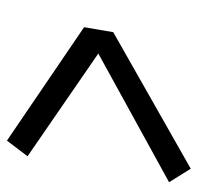

<svg xmlns="http://www.w3.org/2000/svg" viewBox="-28 -610 557 540"><g transform="rotate(90 250.0 -340.5)"><path d="M376 -82 57 -299 71 -381 455 -599 493 -538 131 -339 420 -140Z"/></g></svg>

Font: Iosevka SS04 Oblique
Style: Regular
Weight: 400
Italic angle: -9°
Monospace: yes
Designer: Belleve Invis
Foundry: Belleve Invis
Version: Version 19.0.0; ttfautohint (v1.8.4)